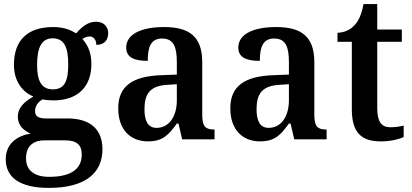

<svg xmlns="http://www.w3.org/2000/svg" viewBox="-20 -680 2009 937"><path d="M218 237C396 237 480 165 480 48C480 -41 429 -102 309 -102H203C167 -102 151 -113 151 -138C151 -165 169 -185 188 -195C199 -192 226 -190 240 -190C367 -190 426 -264 426 -367C426 -426 407 -462 382 -490C392 -496 403 -502 418 -502C437 -502 450 -485 450 -461C492 -461 508 -488 508 -518C508 -548 488 -574 449 -574C404 -574 374 -542 351 -517C325 -535 287 -548 240 -548C109 -548 48 -479 48 -363C48 -288 86 -232 143 -209C96 -182 67 -153 67 -111C67 -65 99 -41 130 -28C62 -18 8 23 8 97C8 186 77 237 218 237ZM238 -244C181 -244 161 -287 161 -364C161 -444 181 -493 237 -493C295 -493 313 -446 313 -365C313 -286 296 -244 238 -244ZM220 183C142 183 107 147 107 93C107 23 154 5 196 5H298C352 5 379 25 379 74C379 138 336 183 220 183Z M702 10C775 10 803 -22 843 -77H851L869 0H1027V-48H1024C982 -48 967 -64 967 -119V-376C967 -502 904 -548 780 -548C677 -548 596 -517 596 -448C596 -402 631 -383 701 -383C701 -450 716 -492 771 -492C830 -492 843 -447 843 -374V-316L766 -313C626 -308 557 -259 557 -152C557 -42 621 10 702 10ZM744 -56C703 -56 685 -88 685 -147C685 -222 712 -261 796 -266L843 -269V-191C843 -110 804 -56 744 -56Z M1249 10C1322 10 1350 -22 1390 -77H1398L1416 0H1574V-48H1571C1529 -48 1514 -64 1514 -119V-376C1514 -502 1451 -548 1327 -548C1224 -548 1143 -517 1143 -448C1143 -402 1178 -383 1248 -383C1248 -450 1263 -492 1318 -492C1377 -492 1390 -447 1390 -374V-316L1313 -313C1173 -308 1104 -259 1104 -152C1104 -42 1168 10 1249 10ZM1291 -56C1250 -56 1232 -88 1232 -147C1232 -222 1259 -261 1343 -266L1390 -269V-191C1390 -110 1351 -56 1291 -56Z M1839 10C1889 10 1931 -2 1950 -11V-67C1930 -62 1909 -59 1885 -59C1841 -59 1821 -87 1821 -152V-476H1941V-536H1821V-660H1754C1745 -611 1731 -580 1712 -559C1693 -537 1663 -521 1627 -520V-476H1697V-147C1697 -31 1745 10 1839 10Z"/></svg>

Font: Noto Serif Devanagari SemiCondensed SemiBold
Style: Regular
Weight: 600
Width: 4
Designer: Universal Thirst, Indian Type Foundry and the Monotype Design Team
Foundry: Monotype Imaging Inc.
Version: Version 2.004